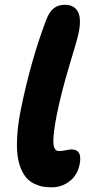

<svg xmlns="http://www.w3.org/2000/svg" viewBox="-20 -780 399 811"><path d="M198.2 11.2Q178.7 11.2 162.6 8.5Q146.5 5.9 127.4 -2.7Q108.4 -11.2 94.7 -25.4Q81.1 -39.6 69.8 -64.5Q58.6 -89.4 54.2 -123Q49.8 -156.7 52.7 -206.3Q55.7 -255.9 67.9 -316.9Q109.9 -524.4 174.8 -694.8Q187.5 -729 206.3 -744.4Q225.1 -759.8 253.9 -759.8Q293.5 -759.8 309.1 -730.2Q324.7 -700.7 312 -640.1Q306.2 -612.3 272.9 -502.7Q239.7 -393.1 220.2 -296.9Q211.9 -255.9 208.5 -226.8Q205.1 -197.8 205.3 -181.4Q205.6 -165 209.5 -156Q213.4 -147 218.3 -144.5Q223.1 -142.1 231 -142.1Q243.2 -142.1 258.8 -145.5Q274.4 -148.9 280.8 -148.9Q330.1 -148.9 315.9 -84Q307.1 -40.5 274.2 -14.6Q241.2 11.2 198.2 11.2Z"/></svg>

Font: Shantell Sans Normal
Style: Bold Italic
Weight: 700
Italic angle: -11.31°
Designer: Stephen Nixon, Anya Danilova, Shantell Martin
Foundry: Arrow Type
Version: Version 1.006;[559af2be0]